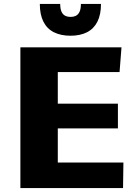

<svg xmlns="http://www.w3.org/2000/svg" viewBox="-20 -950 706 970"><path d="M83 0V-710.9H593.8L584 -585.9H272V-426.3H575.7V-301.3H272V-128.9H603.5L601.6 0ZM336.4 -769.5Q287.6 -769.5 252.7 -786.9Q217.8 -804.2 199.5 -840.1Q181.2 -876 181.2 -930.2H284.2Q284.2 -905.8 290.5 -891.4Q296.9 -877 308.6 -870.8Q320.3 -864.7 336.4 -864.7Q352.5 -864.7 364.3 -870.8Q376 -877 382.3 -891.4Q388.7 -905.8 388.7 -930.2H490.2Q490.2 -876 471.9 -840.1Q453.6 -804.2 419.2 -786.9Q384.8 -769.5 336.4 -769.5Z"/></svg>

Font: Comme ExtraBold
Style: Regular
Weight: 800
Version: Version 1.000;gftools[0.9.27]